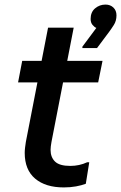

<svg xmlns="http://www.w3.org/2000/svg" viewBox="-20 -811 529 839"><path d="M259 8Q179 8 133.5 -30.5Q88 -69 88 -143Q88 -153 89.5 -166Q91 -179 93 -191L190 -690H302L205 -191Q203 -181 202 -171.5Q201 -162 201 -156Q201 -124 220.5 -105Q240 -86 287 -86Q327 -86 361 -102H370L355 -8Q337 -1 312 3.5Q287 8 259 8ZM59 -451 77 -545H428L409 -451ZM401 -689Q393 -692 384.5 -702Q376 -712 376 -728Q376 -758 395.5 -774.5Q415 -791 441 -791Q462 -791 475.5 -778Q489 -765 489 -744Q489 -720 477.5 -702Q466 -684 457 -672L404 -601H340V-607Z"/></svg>

Font: Kufam Medium
Style: Italic
Weight: 500
Italic angle: -11°
Designer: Artur Schmal
Foundry: Original Type
Version: Version 1.301; ttfautohint (v1.8.3)